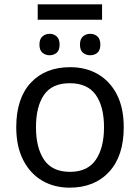

<svg xmlns="http://www.w3.org/2000/svg" viewBox="-20 -856 645 886"><path d="M451 -836V-765H154V-836ZM209 -700Q228 -700 241.5 -688Q255 -676 255 -650Q255 -624 241.5 -612.5Q228 -601 209 -601Q190 -601 176 -612.5Q162 -624 162 -650Q162 -676 176 -688Q190 -700 209 -700ZM396 -700Q416 -700 429.5 -688Q443 -676 443 -650Q443 -624 429.5 -612.5Q416 -601 396 -601Q377 -601 363 -612.5Q349 -624 349 -650Q349 -676 363 -688Q377 -700 396 -700ZM551 -269Q551 -136 483.5 -63Q416 10 301 10Q230 10 174.5 -22.5Q119 -55 87 -117.5Q55 -180 55 -269Q55 -402 122 -474Q189 -546 304 -546Q377 -546 432.5 -513.5Q488 -481 519.5 -419.5Q551 -358 551 -269ZM146 -269Q146 -174 183.5 -118.5Q221 -63 303 -63Q384 -63 422 -118.5Q460 -174 460 -269Q460 -364 422 -418Q384 -472 302 -472Q220 -472 183 -418Q146 -364 146 -269Z"/></svg>

Font: RS Noto Sans
Style: Regular
Weight: 400
Designer: Monotype Design Team
Foundry: Monotype Imaging Inc.
Version: Version 3.10